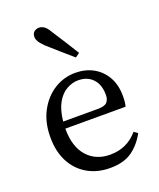

<svg xmlns="http://www.w3.org/2000/svg" viewBox="-141 -835 776 935"><g transform="rotate(-20 247.0 -367.5)"><path d="M265 -442Q235 -442 205.5 -425.5Q176 -409 155.5 -373Q135 -337 129 -278H308Q345 -278 357 -292Q369 -306 369 -329Q369 -382 341 -412Q313 -442 265 -442ZM268 13Q202 13 151.5 -16Q101 -45 72.5 -98.5Q44 -152 44 -227Q44 -304 74.5 -361Q105 -418 155 -449.5Q205 -481 265 -481Q316 -481 356.5 -459Q397 -437 421 -395.5Q445 -354 445 -296Q445 -260 439 -242H127V-241Q127 -148 171.5 -98Q216 -48 290 -48Q378 -48 434 -114L453 -100Q424 -47 381 -17Q338 13 268 13ZM316 -566 294 -550Q263 -577 232.5 -603.5Q202 -630 171 -658Q151 -678 144.5 -690Q138 -702 138 -712Q138 -731 149 -739.5Q160 -748 174 -748Q187 -748 200 -739.5Q213 -731 226 -708Q249 -673 272 -636.5Q295 -600 316 -566Z"/></g></svg>

Font: Source Serif 4 Subhead
Style: Regular
Weight: 400
Designer: Frank Grießhammer
Foundry: Adobe Systems Incorporated
Version: Version 4.004;hotconv 1.0.117;makeotfexe 2.5.65602